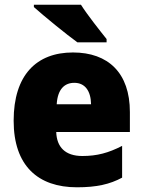

<svg xmlns="http://www.w3.org/2000/svg" viewBox="-20 -786 608 816"><path d="M324 -766H124V-756C164 -720 263 -639 309 -606H433V-620C406 -654 351 -723 324 -766ZM290 -563C135 -563 38 -467 38 -273C38 -81 142 10 307 10C391 10 447 -3 499 -31V-166C441 -136 392 -123 330 -123C257 -123 221 -161 219 -225H532V-310C532 -476 440 -563 290 -563ZM296 -434C341 -434 366 -400 367 -343H221C225 -408 255 -434 296 -434Z"/></svg>

Font: Noto Sans Telugu SemiCondensed Black
Style: Regular
Weight: 900
Width: 4
Designer: Jelle Bosma - Monotype Design Team
Foundry: Monotype Imaging Inc.
Version: Version 2.005